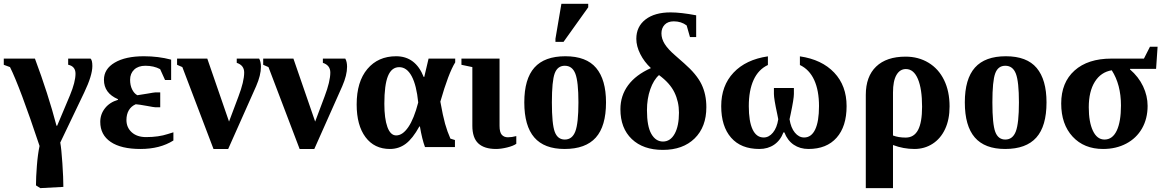

<svg xmlns="http://www.w3.org/2000/svg" viewBox="-25 -763 6031 996"><path d="M-5.4 -426.8V-459H156.2Q224.6 -276.4 268.1 -110.8H271.5L337.9 -268.6Q366.7 -337.9 366.7 -380.9Q366.7 -418.9 328.6 -427.2V-459H444.8Q454.1 -450.7 454.1 -420.4Q454.1 -371.6 412.1 -283.7L287.6 -23.4Q293.5 7.8 298.6 84Q303.7 160.2 303.7 206.5L184.1 212.9L161.6 198.7Q161.6 157.2 166.3 97.2Q170.9 37.1 180.2 -5.9Q77.6 -313.5 26.9 -415Z M874.5 -34.2Q805.2 9.8 703.6 9.8Q603 9.8 549.1 -26.9Q495.1 -63.5 495.1 -130.9Q495.1 -170.4 519.5 -201.4Q543.9 -232.4 586.9 -245.1V-248.5Q514.2 -279.8 514.2 -349.1Q514.2 -405.3 570.1 -438.2Q626 -471.2 721.7 -471.2Q796.4 -471.2 862.8 -453.6V-348.1H831.1L805.7 -404.3Q772.9 -421.9 729 -421.9Q692.4 -421.9 671.1 -401.9Q649.9 -381.8 649.9 -349.1Q649.9 -320.8 660.2 -299.6Q670.4 -278.3 687.5 -269L739.7 -277.3Q775.4 -283.7 781.2 -283.7H806.2V-206.5H781.2Q774.4 -206.5 738.3 -213.4Q695.8 -221.2 679.2 -222.2Q655.3 -211.9 643.1 -190.7Q630.9 -169.4 630.9 -140.6Q630.9 -101.6 658.4 -76.7Q686 -51.8 732.9 -51.8Q797.9 -51.8 846.2 -67.9L874.5 -76.7Z M1082.5 9.8 920.9 -415 893.6 -426.8V-459H1050.3L1163.1 -132.3L1211.9 -262.2Q1241.7 -340.8 1241.7 -386.7Q1241.7 -424.3 1203.1 -437V-459H1319.3Q1328.6 -442.9 1328.6 -416.5Q1328.6 -373 1303.7 -315.9L1158.7 9.8Z M1529.3 9.8 1367.7 -415 1340.3 -426.8V-459H1497.1L1609.9 -132.3L1658.7 -262.2Q1688.5 -340.8 1688.5 -386.7Q1688.5 -424.3 1649.9 -437V-459H1766.1Q1775.4 -442.9 1775.4 -416.5Q1775.4 -373 1750.5 -315.9L1605.5 9.8Z M1997.6 9.8Q1917 9.8 1871.1 -51.5Q1825.2 -112.8 1825.2 -221.2Q1825.2 -339.4 1880.9 -405.3Q1936.5 -471.2 2029.8 -471.2Q2130.4 -471.2 2172.9 -363.8H2175.8L2198.2 -459H2336.4V-439.5Q2301.3 -382.8 2259.3 -235.8Q2272.5 -161.6 2283.9 -120.8Q2295.4 -80.1 2311.5 -43.9L2335 -36.6V0H2179.7Q2164.6 -40 2153.3 -106.9H2150.4Q2115.7 -43.9 2079.8 -17.1Q2043.9 9.8 1997.6 9.8ZM2045.9 -414.6Q2006.3 -414.6 1987.5 -368.4Q1968.8 -322.3 1968.8 -224.6Q1968.8 -147.9 1984.6 -104.2Q2000.5 -60.5 2030.3 -60.5Q2063.5 -60.5 2093 -103.5Q2122.6 -146.5 2144.5 -231.4Q2135.7 -320.8 2110.6 -367.7Q2085.4 -414.6 2045.9 -414.6Z M2548.3 9.8Q2487.3 9.8 2456.3 -19Q2425.3 -47.9 2425.3 -110.8V-415L2368.7 -426.8V-459H2566.4V-110.4Q2566.4 -77.1 2577.9 -64Q2589.4 -50.8 2609.9 -50.8Q2629.9 -50.8 2653.3 -57.1V-17.1Q2637.7 -5.9 2605.5 2Q2573.2 9.8 2548.3 9.8Z M3118.7 -231.9Q3118.7 -108.4 3065.7 -49.3Q3012.7 9.8 2903.8 9.8Q2798.3 9.8 2746.6 -50Q2694.8 -109.9 2694.8 -231.9Q2694.8 -353.5 2747.3 -412.4Q2799.8 -471.2 2907.7 -471.2Q3016.6 -471.2 3067.6 -410.4Q3118.7 -349.6 3118.7 -231.9ZM2975.6 -231.9Q2975.6 -339.4 2959.7 -380.6Q2943.8 -421.9 2904.8 -421.9Q2867.2 -421.9 2852.5 -382.3Q2837.9 -342.8 2837.9 -231.9Q2837.9 -119.1 2852.8 -79.1Q2867.7 -39.1 2904.8 -39.1Q2943.4 -39.1 2959.5 -81.3Q2975.6 -123.5 2975.6 -231.9ZM2856.4 -545.9V-562L2887.2 -743.2H3026.4V-725.1L2898.4 -545.9Z M3586.4 -570.8H3554.2L3537.1 -630.9Q3509.3 -652.3 3470.2 -652.3Q3439.5 -652.3 3422.9 -634.8Q3406.2 -617.2 3406.2 -589.8Q3406.2 -562 3423.1 -534.9Q3439.9 -507.8 3478.5 -474.6L3523.9 -434.6Q3588.9 -377.9 3614 -325.9Q3639.2 -273.9 3639.2 -207Q3639.2 -104.5 3578.4 -44.9Q3517.6 14.6 3413.6 14.6Q3311.5 14.6 3252.4 -41.7Q3193.4 -98.1 3193.4 -196.3Q3193.4 -266.6 3233.4 -320.8Q3273.4 -375 3351.6 -409.7Q3316.9 -441.9 3296.4 -482.7Q3275.9 -523.4 3275.9 -561.5Q3275.9 -625 3323.5 -661.9Q3371.1 -698.7 3453.6 -698.7Q3506.8 -698.7 3586.4 -683.6ZM3331.1 -191.4Q3331.1 -107.9 3353.8 -68.4Q3376.5 -28.8 3414.1 -28.8Q3452.6 -28.8 3474.9 -69.1Q3497.1 -109.4 3497.1 -178.7Q3497.1 -235.4 3473.6 -283.7Q3450.2 -332 3393.6 -373.5Q3365.7 -349.1 3348.4 -300Q3331.1 -251 3331.1 -191.4Z M3914.1 9.8Q3818.8 9.8 3767.6 -48.8Q3716.3 -107.4 3716.3 -212.4Q3716.3 -318.4 3780.3 -386.2Q3844.2 -454.1 3958.5 -470.7V-425.8Q3909.2 -402.8 3884.3 -348.4Q3859.4 -293.9 3859.4 -212.4Q3859.4 -132.8 3879.2 -91.3Q3898.9 -49.8 3936.5 -49.8Q3963.9 -49.8 3984.6 -75Q4005.4 -100.1 4012.2 -144.5L4006.8 -171.9Q3989.7 -250.5 3989.7 -275.4V-306.6H4093.3V-275.4Q4093.3 -250.5 4076.7 -171.9L4070.8 -144.5Q4077.6 -100.1 4098.4 -75Q4119.1 -49.8 4146.5 -49.8Q4184.1 -49.8 4203.9 -91.6Q4223.6 -133.3 4223.6 -212.4Q4223.6 -293.5 4198.7 -347.9Q4173.8 -402.3 4124.5 -425.8V-470.7Q4238.3 -454.1 4302.5 -386.2Q4366.7 -318.4 4366.7 -212.4Q4366.7 -106.9 4314.9 -48.6Q4263.2 9.8 4168.9 9.8Q4125 9.8 4092.5 -12.2Q4060.1 -34.2 4043.9 -76.2H4039.1Q4023.4 -34.7 3991 -12.5Q3958.5 9.8 3914.1 9.8Z M4466.3 -270.5Q4466.3 -366.2 4520 -417.7Q4573.7 -469.2 4672.9 -469.2Q4739.3 -469.2 4791.5 -437.7Q4843.8 -406.2 4872.3 -347.9Q4900.9 -289.6 4900.9 -210.9Q4900.9 -143.1 4877.7 -93.5Q4854.5 -43.9 4812.7 -17.1Q4771 9.8 4718.3 9.8Q4661.6 9.8 4607.4 -10.7V212.9H4466.3ZM4673.3 -49.3Q4716.3 -49.3 4737.3 -88.6Q4758.3 -127.9 4758.3 -209.5Q4758.3 -301.8 4736.6 -353.3Q4714.8 -404.8 4674.3 -404.8Q4643.1 -404.8 4625.2 -373.8Q4607.4 -342.8 4607.4 -283.2V-60.1Q4635.7 -49.3 4673.3 -49.3Z M5403.8 -231.9Q5403.8 -108.4 5350.8 -49.3Q5297.9 9.8 5189 9.8Q5083.5 9.8 5031.7 -50Q4980 -109.9 4980 -231.9Q4980 -353.5 5032.5 -412.4Q5085 -471.2 5192.9 -471.2Q5301.8 -471.2 5352.8 -410.4Q5403.8 -349.6 5403.8 -231.9ZM5260.7 -231.9Q5260.7 -339.4 5244.9 -380.6Q5229 -421.9 5189.9 -421.9Q5152.3 -421.9 5137.7 -382.3Q5123 -342.8 5123 -231.9Q5123 -119.1 5137.9 -79.1Q5152.8 -39.1 5189.9 -39.1Q5228.5 -39.1 5244.6 -81.3Q5260.7 -123.5 5260.7 -231.9Z M5790 -215.8Q5790 -324.2 5742.2 -398.4Q5686 -389.2 5654.5 -338.9Q5623 -288.6 5623 -206.5Q5623 -129.9 5644.5 -84.5Q5666 -39.1 5704.6 -39.1Q5746.1 -39.1 5768.1 -85.4Q5790 -131.8 5790 -215.8ZM5836.9 -405.8V-402.8Q5881.3 -364.7 5904.8 -315.2Q5928.2 -265.6 5928.2 -213.9Q5928.2 -147.5 5899.2 -96.7Q5870.1 -45.9 5817.4 -18.1Q5764.6 9.8 5697.3 9.8Q5598.6 9.8 5539.3 -54.2Q5480 -118.2 5480 -226.1Q5480 -335 5549.1 -397Q5618.2 -459 5740.2 -459H5909.2L5940.4 -520.5H5980L5972.2 -405.8Z"/></svg>

Font: Liberation Serif
Style: Bold
Weight: 700
Designer: Steve Matteson
Foundry: Ascender Corporation
Version: Version 2.1.5